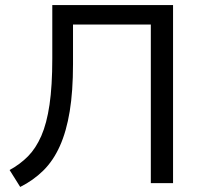

<svg xmlns="http://www.w3.org/2000/svg" viewBox="-20 -725 805 760"><path d="M60 15 18 -52Q60 -75 91 -106.5Q122 -138 143.5 -187Q165 -236 176 -310.5Q187 -385 187 -493V-705H665V0H577V-628H269V-471Q269 -364 256 -284.5Q243 -205 217 -147Q191 -89 151.5 -50Q112 -11 60 15Z"/></svg>

Font: Nunito Sans 9pt
Style: Regular
Weight: 400
Version: Version 3.101;gftools[0.9.27]